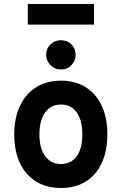

<svg xmlns="http://www.w3.org/2000/svg" viewBox="-20 -925 606 957"><path d="M284 12Q176 12 113.5 -59.5Q51 -131 51 -255Q51 -337 79.5 -397.2Q108 -457.5 160.2 -490.2Q212.5 -523 284 -523Q355 -523 407 -490.5Q459 -458 487 -398Q515 -338 515 -255.5Q515 -172.5 487.2 -112.5Q459.5 -52.5 407.5 -20.2Q355.5 12 284 12ZM284 -107.5Q334.5 -107.5 362.5 -146.5Q390.5 -185.5 390.5 -255.5Q390.5 -325.5 362.2 -364.8Q334 -404 284 -404Q233.5 -404 205 -364.5Q176.5 -325 176.5 -255Q176.5 -186 205 -146.8Q233.5 -107.5 284 -107.5ZM283.5 -578.5Q253.5 -578.5 231.8 -600.2Q210 -622 210 -652Q210 -683 231.8 -703.8Q253.5 -724.5 283.5 -724.5Q315 -724.5 336 -703.8Q357 -683 357 -652Q357 -622 336 -600.2Q315 -578.5 283.5 -578.5ZM118.5 -802.5V-905H448.5V-802.5Z"/></svg>

Font: Undotted
Style: Bold
Weight: 700
Designer: Delve Withrington, Dave Bailey, Thomas Jockin
Foundry: Delve Fonts LLC
Version: Version 4.000